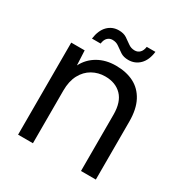

<svg xmlns="http://www.w3.org/2000/svg" viewBox="-161 -815 899 941"><g transform="rotate(30 288.5 -345.0)"><path d="M71 0V-521H147L151 -438Q174 -483 217.5 -508Q261 -533 318 -533Q377 -533 420 -511Q463 -489 487 -443.5Q511 -398 511 -328V0H427V-319Q427 -390 392.5 -425.5Q358 -461 299 -461Q260 -461 227 -442.5Q194 -424 174.5 -387.5Q155 -351 155 -298V0ZM355 -587Q328 -587 310 -599Q292 -611 276.5 -622.5Q261 -634 240 -634Q224 -634 212.5 -623Q201 -612 198 -589H149Q156 -639 181.5 -664.5Q207 -690 244 -690Q271 -690 288.5 -678.5Q306 -667 322 -655Q338 -643 359 -643Q376 -643 387.5 -654.5Q399 -666 402 -688H451Q445 -639 419 -613Q393 -587 355 -587Z"/></g></svg>

Font: DM Sans 10pt
Style: Regular
Weight: 400
Version: Version 4.004;gftools[0.9.30]